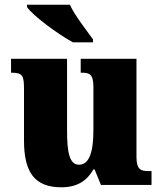

<svg xmlns="http://www.w3.org/2000/svg" viewBox="-20 -786 689 816"><path d="M290 -606H375V-619C348 -657 297 -721 277 -766H95V-756C118 -721 224 -642 290 -606ZM241 10C308 10 350 -18 377 -66H382L409 0H624V-59H612C580 -59 560 -63 560 -120V-536H323V-477H327C359 -477 377 -472 377 -417V-233C377 -142 360 -86 316 -86C275 -86 265 -139 265 -230V-536H27V-477H30C78 -477 82 -462 82 -405V-189C82 -55 126 10 241 10Z"/></svg>

Font: Noto Serif Sinhala SemiCondensed Black
Style: Regular
Weight: 900
Width: 4
Designer: Jelle Bosma - Monotype Design Team
Foundry: Monotype Imaging Inc.
Version: Version 2.007